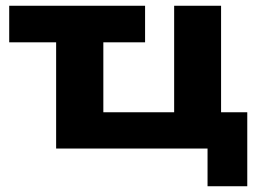

<svg xmlns="http://www.w3.org/2000/svg" viewBox="-20 -516 905 667"><path d="M701 131V0H175V-369H12V-496H484V-369H339V-126H585V-496H748V-126H839V131Z"/></svg>

Font: Nunito Sans 10pt SemiExpanded ExtraBold
Style: Regular
Weight: 800
Width: 6
Designer: Vernon Adams
Foundry: Vernon Adams
Version: Version 3.101;gftools[0.9.27]